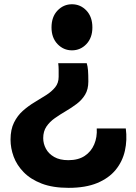

<svg xmlns="http://www.w3.org/2000/svg" viewBox="-20 -853 640 902"><path d="M387.5 -556Q392 -541.5 393.5 -522.2Q395 -503 395 -470Q395 -433.5 379.8 -408.2Q364.5 -383 340.2 -364.8Q316 -346.5 289 -330.8Q262 -315 237.8 -298Q213.5 -281 198.2 -258.5Q183 -236 183 -204Q183 -178 195.8 -154.2Q208.5 -130.5 234.8 -115.5Q261 -100.5 301 -100.5Q347.5 -100.5 377.8 -120.5Q408 -140.5 422.5 -174.5Q437 -208.5 434.5 -249.5H571Q578 -195 566.8 -144.8Q555.5 -94.5 523.5 -55.2Q491.5 -16 436.8 6.8Q382 29.5 302.5 29.5Q228 29.5 176 9.5Q124 -10.5 91.5 -43.8Q59 -77 44.2 -117Q29.5 -157 29.5 -197Q29.5 -244.5 45.8 -277.2Q62 -310 87.8 -332.8Q113.5 -355.5 142.5 -372.8Q171.5 -390 197.2 -406.5Q223 -423 239.2 -443Q255.5 -463 255.5 -492Q255.5 -512.5 255.5 -526.5Q255.5 -540.5 253.5 -556ZM318 -833Q358 -833 386 -803.5Q414 -774 414 -724Q414 -675.5 386 -646Q358 -616.5 318 -616.5Q278.5 -616.5 250.2 -646Q222 -675.5 222 -724Q222 -774 250.2 -803.5Q278.5 -833 318 -833Z"/></svg>

Font: Spline Sans Mono
Style: Bold
Weight: 700
Designer: Eben Sorkin, Mirko Velimirovic
Foundry: Sorkin Type
Version: Version 1.004